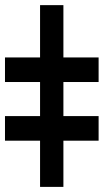

<svg xmlns="http://www.w3.org/2000/svg" viewBox="-62 -731 406 751"><path d="M186 -710.9H94.7V-506.3H-42.5V-410.2H94.7V-276.9H-42.5V-180.7H94.7V0H186V-180.7H323.7V-276.9H186V-410.2H323.7V-506.3H186Z"/></svg>

Font: Inter ExtraBold
Style: Regular
Weight: 800
Designer: Rasmus Andersson
Foundry: rsms
Version: Version 4.001;git-9221beed3